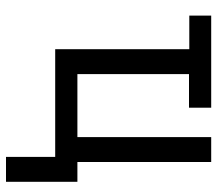

<svg xmlns="http://www.w3.org/2000/svg" viewBox="-62 -498 724 640"><g transform="rotate(90 300.0 -178.0)"><path d="M586 164H503V0H144V-447H32V-520H339V-446H227V-74H437V-520H520V-74H586Z"/></g></svg>

Font: Iosevka Custom Extended
Style: Regular
Weight: 400
Width: 7
Monospace: yes
Designer: Belleve Invis
Foundry: Belleve Invis
Version: Version 11.2.4; ttfautohint (v1.8.4)